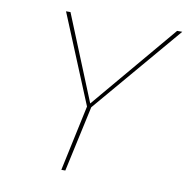

<svg xmlns="http://www.w3.org/2000/svg" viewBox="-75 -731 788 805"><g transform="rotate(10 318.5 -329.0)"><path d="M316 -280 255 0H238L298 -280L142 -658H161L309 -295L615 -658H637Z"/></g></svg>

Font: Ysabeau Thin
Style: Italic
Weight: 200
Italic angle: -12°
Designer: Christian Thalmann (Catharsis Fonts)
Version: Version 0.003